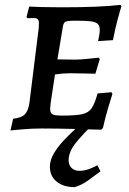

<svg xmlns="http://www.w3.org/2000/svg" viewBox="-20 -528 531 789"><path d="M236 -53Q293 -53 318.5 -59Q344 -65 356.5 -83Q369 -101 381 -144L438 -149L442 -142Q438 -130 425.5 -88.5Q413 -47 403 -2L396 5Q371 4 290 2Q209 0 152 0Q110 0 72 3.5Q34 7 23 8L34 -40Q68 -44 82 -58Q96 -72 101 -106L139 -412Q140 -420 140 -431Q140 -444 135 -449Q130 -454 118 -454L93 -453L89 -458L100 -501Q113 -500 151.5 -499Q190 -498 234 -498Q392 -498 475 -508L479 -502Q475 -491 464 -450Q453 -409 444 -363L383 -359Q384 -364 387 -379Q390 -394 390 -405Q390 -422 381.5 -430Q373 -438 352.5 -440.5Q332 -443 288 -443Q266 -443 256.5 -441Q247 -439 243.5 -434Q240 -429 238 -416L216 -284L292 -283Q309 -283 342 -286.5Q375 -290 386 -291L390 -285L372 -225Q361 -225 330.5 -226Q300 -227 267 -227Q238 -227 206 -222L195 -150Q186 -94 186 -82Q186 -63 196 -58Q206 -53 236 -53ZM287 241Q241 241 213 218.5Q185 196 185 157Q185 129 203 99.5Q221 70 249.5 41Q278 12 336 -42H387Q314 29 288 63.5Q262 98 262 131Q262 150 274 162Q286 174 306 174Q327 174 348 166Q369 158 380 151L393 176Q364 198 340 215Q316 232 287 241Z"/></svg>

Font: Alegreya SC Medium
Style: Italic
Weight: 500
Italic angle: -7°
Designer: Juan Pablo del Peral
Foundry: Huerta Tipografica
Version: Version 2.007; ttfautohint (v1.6)